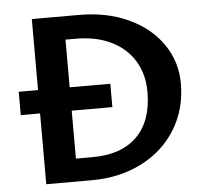

<svg xmlns="http://www.w3.org/2000/svg" viewBox="-49 -710 821 762"><g transform="rotate(-5 361.5 -329.0)"><path d="M672 -352Q672 -250 623 -170Q574 -90 486 -45Q398 0 286 0H105V-282H28V-375H105V-658H293Q403 -658 489 -618.5Q575 -579 623.5 -509Q672 -439 672 -352ZM537 -330Q537 -401 504.5 -454Q472 -507 412.5 -536Q353 -565 272 -565H231V-375H393V-282H231V-91H297Q413 -91 475 -153Q537 -215 537 -330Z"/></g></svg>

Font: Ysabeau Infant
Style: Bold
Weight: 700
Designer: Christian Thalmann (Catharsis Fonts)
Version: Version 0.003